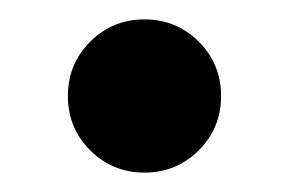

<svg xmlns="http://www.w3.org/2000/svg" viewBox="-20 -163 298 198"><path d="M129 15Q96 15 73 -8Q50 -31 50 -64Q50 -97 73 -120Q96 -143 129 -143Q162 -143 185 -120Q208 -97 208 -64Q208 -31 185 -8Q162 15 129 15Z"/></svg>

Font: Karma Variable Light
Style: Regular
Weight: 300
Designer: Joana Correia
Foundry: Indian Type Foundry
Version: Version 3.000